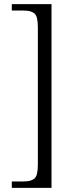

<svg xmlns="http://www.w3.org/2000/svg" viewBox="-20 -780 369 928"><path d="M37 128V97H95Q130 97 146.5 83Q163 69 163 16V-648Q163 -701 146.5 -715Q130 -729 95 -729H37V-760H229V128Z"/></svg>

Font: Noto Serif Hentaigana Light
Style: Regular
Weight: 300
Designer: Kazuhiro Yamada
Foundry: nipponia
Version: Version 1.000; ttfautohint (v1.8.4.7-5d5b)